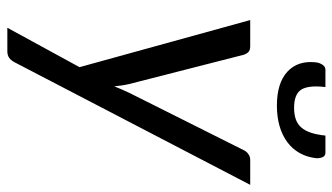

<svg xmlns="http://www.w3.org/2000/svg" viewBox="-216 -540 928 536"><g transform="rotate(90 248.0 -272.0)"><path d="M36 0ZM154 151Q148.5 161.5 141.2 166.5Q134 171.5 123 171.5H57.5L167.5 -30L36 -506.5H109.5Q120.5 -506.5 125.5 -501.2Q130.5 -496 133 -488L214.5 -169Q217 -158.5 218.5 -148Q220 -137.5 221 -127Q225 -137.5 229.8 -148.2Q234.5 -159 239.5 -169.5L399.5 -489Q403.5 -497 410.8 -501.8Q418 -506.5 425.5 -506.5H496ZM281 -629Q299.5 -629 313 -633.8Q326.5 -638.5 335.8 -649Q345 -659.5 350.5 -676Q356 -692.5 358.5 -716.5H406.5Q415.5 -716.5 419 -708Q422.5 -699.5 421.5 -689.5Q418.5 -664.5 407.2 -644.5Q396 -624.5 377 -610.2Q358 -596 332.2 -588.5Q306.5 -581 275 -581Q212 -581 180.2 -610.2Q148.5 -639.5 154 -689.5Q155 -699.5 160.5 -708Q166 -716.5 174.5 -716.5H223Q217.5 -669 230.2 -649Q243 -629 281 -629Z"/></g></svg>

Font: Lato
Style: Italic
Weight: 400
Italic angle: -7°
Designer: Lukasz Dziedzic
Foundry: tyPoland Lukasz Dziedzic
Version: Version 2.007; 2014-02-27